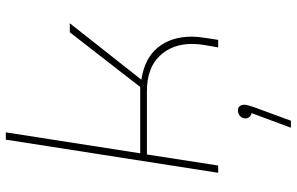

<svg xmlns="http://www.w3.org/2000/svg" viewBox="-200 -570 1020 660"><g transform="rotate(-90 310.0 -240.0)"><path d="M46 0 160 -730H185L113 -268H341L529 -510H560L366 -264Q440 -253 477 -207Q514 -161 514 -91Q514 -81 513 -69.5Q512 -58 510 -46L503 0H477L485 -46Q487 -57 488 -68.5Q489 -80 489 -90Q489 -158 447.5 -201.5Q406 -245 326 -245H109L71 0ZM201 250 251 115Q243 113 238 107.5Q233 102 233 94Q233 86 237 80Q241 74 247 71Q253 68 260 68Q271 68 275.5 74.5Q280 81 280 89Q280 96 277.5 104.5Q275 113 272 122L225 250Z"/></g></svg>

Font: MuseoModerno Thin
Style: Italic
Weight: 100
Italic angle: -9°
Designer: Pablo Cosgaya, Héctor Gatti, Marcela Romero, and the Authors of The MuseoModerno Project.
Foundry: Omnibus-Type Team
Version: Version 1.003